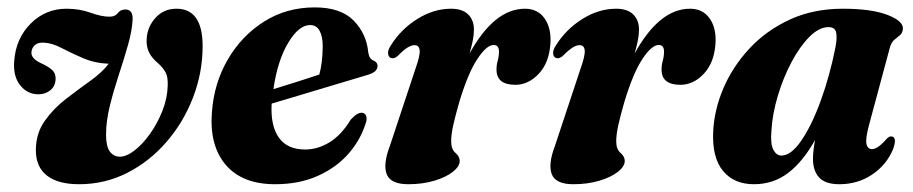

<svg xmlns="http://www.w3.org/2000/svg" viewBox="-20 -476 2406 506"><path d="M514 -354.5Q514 -285 489 -219.8Q464 -154.5 419.5 -102.8Q375 -51 316 -20.8Q257 9.5 188.5 9.5Q133 9.5 103.8 -13.2Q74.5 -36 74.5 -80Q74.5 -124 97.5 -156.8Q120.5 -189.5 153.5 -215Q186.5 -240.5 217.8 -262.8Q249 -285 266.5 -308Q229.5 -309.5 198.8 -322.8Q168 -336 142.8 -349.2Q117.5 -362.5 96.5 -363.5Q80 -364.5 72 -357.2Q64 -350 63 -339.5Q60.5 -322 89 -309Q108 -300.5 117.8 -291.2Q127.5 -282 126.5 -266.5Q125.5 -248.5 112.5 -238Q99.5 -227.5 81 -227.5Q52 -227.5 33 -251.5Q14 -275.5 17.5 -316Q22 -375 61 -414Q100 -453 155.5 -453Q189.5 -453 218.5 -442.5Q247.5 -432 268.5 -432Q283.5 -432 290.5 -441.5Q297.5 -451 310.5 -451Q330.5 -451 329.5 -424.5Q328 -394.5 317.2 -357Q306.5 -319.5 293 -278.5Q279.5 -237.5 269.5 -197.2Q259.5 -157 259.5 -121Q259.5 -90.5 269.2 -77Q279 -63.5 295.5 -63Q313 -63 334.2 -79.2Q355.5 -95.5 375 -122.8Q394.5 -150 407.8 -183.2Q421 -216.5 422 -250Q423 -273.5 416.2 -285.5Q409.5 -297.5 397.5 -308.5Q379.5 -323.5 372.5 -338.5Q365.5 -353.5 366.5 -372.5Q368 -405 389.8 -429Q411.5 -453 445 -453Q514 -453 514 -354.5Z M945.5 -156.5Q932 -110 899.8 -72.5Q867.5 -35 818.2 -12.8Q769 9.5 705 9.5Q618.5 9.5 575 -41.5Q531.5 -92.5 538.5 -180.5Q544 -257 580.5 -319.5Q617 -382 676 -419.2Q735 -456.5 809.5 -456.5Q878 -456.5 912 -421.8Q946 -387 950.5 -338Q953 -320.5 965 -316Q974.5 -312 975 -303Q975 -295.5 969.8 -289.5Q964.5 -283.5 950 -279Q933.5 -274 904 -265.2Q874.5 -256.5 838.2 -245.5Q802 -234.5 764.8 -223.5Q727.5 -212.5 696 -203Q692.5 -145 714.8 -113.5Q737 -82 784 -82Q817.5 -82 848.8 -101.2Q880 -120.5 904.5 -161Q923.5 -181.5 936 -178.5Q948.5 -175 945.5 -156.5ZM797.5 -410Q767.5 -410 739.5 -363.2Q711.5 -316.5 700.5 -241Q731.5 -250.5 764.5 -261Q797.5 -271.5 821.5 -279.5Q830 -309.5 830.5 -354Q830.5 -380 822.2 -395Q814 -410 797.5 -410Z M1014 -322.5Q1005 -323 1003 -332.8Q1001 -342.5 1009.5 -355.5Q1036.5 -399 1079.8 -426Q1123 -453 1168.5 -453Q1198.5 -453 1213.8 -438Q1229 -423 1229 -398Q1229 -384 1225.8 -368.2Q1222.5 -352.5 1217.5 -335Q1282.5 -453 1363.5 -453Q1397.5 -453 1415.5 -427Q1433.5 -401 1430.5 -360Q1427 -310.5 1399.8 -281.5Q1372.5 -252.5 1338 -252.5Q1288.5 -252.5 1288.5 -292.5Q1288.5 -305 1291.8 -316.5Q1295 -328 1295 -340Q1295 -357.5 1281 -357.5Q1262.5 -357.5 1238 -320.5Q1213.5 -283.5 1190.5 -207.5Q1180 -171 1174.5 -146.2Q1169 -121.5 1169 -103.5Q1169 -83 1180.2 -73.2Q1191.5 -63.5 1191.5 -52Q1191.5 -37.5 1173.5 -23.2Q1155.5 -9 1124.8 0.2Q1094 9.5 1056 9.5Q1009.5 9.5 999.2 -16.8Q989 -43 1007.5 -91.5L1075 -295Q1087.5 -330 1086 -343.5Q1084.5 -357 1072.5 -357Q1064.5 -357 1054.5 -351Q1044.5 -345 1027.5 -328Q1020 -322 1014 -322.5Z M1449 -322.5Q1440 -323 1438 -332.8Q1436 -342.5 1444.5 -355.5Q1471.5 -399 1514.8 -426Q1558 -453 1603.5 -453Q1633.5 -453 1648.8 -438Q1664 -423 1664 -398Q1664 -384 1660.8 -368.2Q1657.5 -352.5 1652.5 -335Q1717.5 -453 1798.5 -453Q1832.5 -453 1850.5 -427Q1868.5 -401 1865.5 -360Q1862 -310.5 1834.8 -281.5Q1807.5 -252.5 1773 -252.5Q1723.5 -252.5 1723.5 -292.5Q1723.5 -305 1726.8 -316.5Q1730 -328 1730 -340Q1730 -357.5 1716 -357.5Q1697.5 -357.5 1673 -320.5Q1648.5 -283.5 1625.5 -207.5Q1615 -171 1609.5 -146.2Q1604 -121.5 1604 -103.5Q1604 -83 1615.2 -73.2Q1626.5 -63.5 1626.5 -52Q1626.5 -37.5 1608.5 -23.2Q1590.5 -9 1559.8 0.2Q1529 9.5 1491 9.5Q1444.5 9.5 1434.2 -16.8Q1424 -43 1442.5 -91.5L1510 -295Q1522.5 -330 1521 -343.5Q1519.5 -357 1507.5 -357Q1499.5 -357 1489.5 -351Q1479.5 -345 1462.5 -328Q1455 -322 1449 -322.5Z M2270.5 -147.5Q2260.5 -110.5 2263.5 -96.8Q2266.5 -83 2278 -83Q2293.5 -83 2316.5 -110Q2323.5 -117 2328.5 -116.5Q2345.5 -116 2333.5 -82.5Q2316 -41 2278.2 -15.8Q2240.5 9.5 2192 9.5Q2155 9.5 2138.8 -8.2Q2122.5 -26 2122.5 -57.5Q2122.5 -77 2128 -107Q2095.5 -49 2056.5 -19.8Q2017.5 9.5 1967 9.5Q1914.5 9.5 1885.5 -25.5Q1856.5 -60.5 1859.5 -128.5Q1862 -185.5 1886.2 -242.8Q1910.5 -300 1954.8 -347.8Q1999 -395.5 2061 -424.2Q2123 -453 2201 -453Q2276.5 -453 2318.8 -436.8Q2361 -420.5 2359.5 -400Q2358.5 -388.5 2351.5 -383Q2344.5 -377.5 2336.8 -371Q2329 -364.5 2325 -350ZM2013 -131.5Q2010 -96.5 2018.2 -81.2Q2026.5 -66 2039 -66Q2065 -66 2092.2 -106Q2119.5 -146 2143.2 -211.2Q2167 -276.5 2182 -352.5Q2186.5 -377 2183.5 -390.8Q2180.5 -404.5 2163.5 -404.5Q2138.5 -404.5 2113 -378.8Q2087.5 -353 2065.8 -312Q2044 -271 2029.8 -223.2Q2015.5 -175.5 2013 -131.5Z"/></svg>

Font: Fraunces 144pt S050
Style: Bold Italic
Weight: 700
Italic angle: -16°
Version: Version 1.000; ttfautohint (v1.8.3)